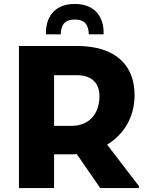

<svg xmlns="http://www.w3.org/2000/svg" viewBox="-20 -953 759 973"><path d="M288 -779C289 -827 308 -854 359 -854C410 -854 429 -827 430 -779H505C508 -861 466 -933 359 -933C252 -933 210 -861 213 -779ZM523 -220C605 -270 662 -356 662 -471C662 -623 565 -720 370 -720H76V0H254V-171H345C353 -171 361 -171 369 -172L488 0H684V-10ZM254 -315V-572H369C437 -572 484 -539 484 -465C484 -388 442 -315 341 -315Z"/></svg>

Font: Kufam Arabic Latin Roman Bold
Style: Regular
Weight: 700
Designer: Wael Morcos & Artur Schmal
Version: Version 1.200;PS 001.200;hotconv 1.0.88;makeotf.lib2.5.64775